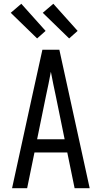

<svg xmlns="http://www.w3.org/2000/svg" viewBox="-20 -999 540 1019"><path d="M44 0 151 -490 205 -735H295L456 0H376L337 -190H163L124 0ZM177 -260H323L276 -490Q269 -522 262.5 -554Q256 -586 250 -618Q244 -586 237.5 -554Q231 -522 224 -490ZM347 -795 207 -931 263 -979 392 -835ZM177 -795 37 -931 93 -979 222 -835Z"/></svg>

Font: Iosevka Fixed
Style: Regular
Weight: 400
Monospace: yes
Designer: Belleve Invis
Foundry: Belleve Invis
Version: Version 33.2.4